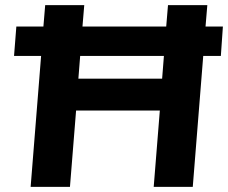

<svg xmlns="http://www.w3.org/2000/svg" viewBox="-20 -732 893 752"><path d="M853 -628 845 -513H776L735 0H582L606 -299H278L254 0H100L141 -513H35L44 -628H150L157 -712H310L303 -628H631L638 -712H792L785 -628ZM615 -424 622 -513H294L287 -424Z"/></svg>

Font: Muli ExtraBold
Style: Italic
Weight: 800
Italic angle: -4.541°
Designer: Vernon Adams
Foundry: Vernon Adams
Version: Version 2.000